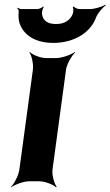

<svg xmlns="http://www.w3.org/2000/svg" viewBox="-20 -777 473 823"><path d="M205 -50 263 -478C266 -502 288 -539 302 -552L300 -554C285 -542 244 -528 220 -528H178C154 -528 119 -542 108 -554L106 -552C116 -539 124 -502 121 -478L63 -50C60 -26 41 11 27 24L28 26C43 14 82 0 106 0H148C172 0 209 14 220 26L223 24C213 11 202 -26 205 -50ZM220 -674C184 -674 163 -689 160 -718C159 -726 163 -742 168 -747L165 -749C161 -744 147 -738 139 -738H71C66 -738 59 -742 56 -744L54 -741C57 -739 61 -733 60 -728C59 -711 59 -694 63 -680C80 -626 132 -593 209 -593C234 -593 260 -597 282 -604C331 -620 373 -651 392 -703C400 -722 420 -745 433 -754L432 -757C418 -748 385 -738 365 -738H321C313 -738 299 -744 297 -749L292 -747C295 -742 295 -726 292 -718C281 -689 255 -674 220 -674Z"/></svg>

Font: Asimov
Style: EdgeWideIt
Weight: 500
Designer: Google
Version: Version 2.000980: 2014